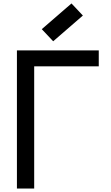

<svg xmlns="http://www.w3.org/2000/svg" viewBox="-20 -1092 640 1112"><path d="M78 0V-800H552V-708H105L178 -781V0ZM288 -853 222 -923 394 -1072 460 -1002Z"/></svg>

Font: Victor Mono
Style: Bold
Weight: 700
Monospace: yes
Designer: Rune Bjørnerås
Version: Version 1.561;gftools[0.9.30]